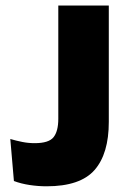

<svg xmlns="http://www.w3.org/2000/svg" viewBox="-20 -659 459 690"><path d="M147.5 10.5Q117 10.5 86 5.8Q55 1 30 -8.5L17 -159.5Q39 -153 60.5 -148.8Q82 -144.5 104.5 -144.5Q155.5 -144.5 172.5 -166Q189.5 -187.5 189.5 -232V-639H371V-221Q371 -106.5 319.8 -48Q268.5 10.5 147.5 10.5Z"/></svg>

Font: Anek Tamil ExtraBold
Style: Regular
Weight: 800
Designer: Aadarsh Rajan (Tamil), Yesha Goshar (Latin)
Foundry: Ek Type
Version: Version 1.003